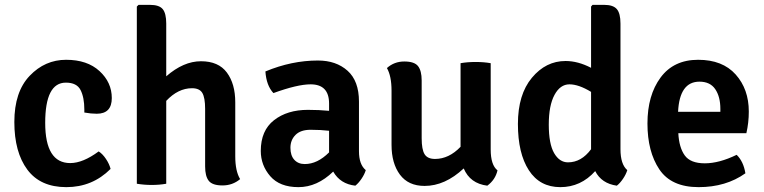

<svg xmlns="http://www.w3.org/2000/svg" viewBox="-20 -756 3144 790"><path d="M327 -293Q327 -299 327 -305Q327 -355 311.5 -385.5Q296 -416 251 -416Q166 -416 166 -250.5Q166 -85 269 -85Q321 -85 386 -133Q402 -123 416 -102Q430 -81 435 -61Q360 14 253 14Q146 14 92.5 -58Q39 -130 39 -254Q39 -378 102 -444Q165 -510 252 -510Q339 -510 389.5 -463.5Q440 -417 440 -352.5Q440 -288 378 -288Q355 -288 327 -293Z M948 -335V-113Q948 -52 968 -19Q937 7 895.5 7Q854 7 839 -12Q824 -31 824 -71V-308Q824 -354 812.5 -373.5Q801 -393 770 -393Q713 -393 664 -341V0Q636 5 604.5 5Q573 5 543 0V-729L550 -736H597Q635 -736 649.5 -718.5Q664 -701 664 -659V-442Q735 -504 807 -504Q879 -504 913.5 -457.5Q948 -411 948 -335Z M1485 -56Q1480 -39 1467.5 -20.5Q1455 -2 1442 8Q1380 1 1351 -50Q1285 14 1208 14Q1131 14 1092 -31Q1053 -76 1053 -135Q1053 -219 1107.5 -261.5Q1162 -304 1247 -304Q1293 -304 1334 -300V-330Q1334 -409 1258 -409Q1204 -409 1105 -373Q1076 -404 1072 -462Q1180 -507 1288 -507Q1363 -507 1410 -465Q1457 -423 1457 -338V-134Q1457 -79 1485 -56ZM1234 -81Q1286 -81 1334 -129V-218Q1299 -222 1258 -222Q1217 -222 1196 -201Q1175 -180 1175 -148Q1175 -116 1191 -98.5Q1207 -81 1234 -81Z M1591 -160V-383Q1591 -443 1572 -476Q1602 -503 1643.5 -503Q1685 -503 1700 -484Q1715 -465 1715 -425V-187Q1715 -141 1727 -121.5Q1739 -102 1770 -102Q1827 -102 1875 -152V-496Q1903 -501 1937 -501Q1971 -501 1999 -496V-141Q1999 -77 2027 -55Q2018 -16 1985 8Q1914 -1 1888 -63Q1811 9 1727 9Q1660 9 1625.5 -37.5Q1591 -84 1591 -160Z M2307 -505Q2358 -505 2412 -477V-729L2418 -736H2466Q2503 -736 2518 -718.5Q2533 -701 2533 -659V-142Q2533 -80 2561 -56Q2556 -39 2543.5 -20.5Q2531 -2 2518 8Q2455 -1 2429 -52Q2370 14 2285.5 14Q2201 14 2156 -55.5Q2111 -125 2111 -246Q2111 -367 2168.5 -436Q2226 -505 2307 -505ZM2317 -88Q2372 -88 2412 -142V-378Q2361 -409 2323 -409Q2285 -409 2261.5 -365.5Q2238 -322 2238 -243Q2238 -164 2260 -126Q2282 -88 2317 -88Z M3051 -208H2771Q2774 -149 2797.5 -116.5Q2821 -84 2880 -84Q2939 -84 3011 -119Q3039 -92 3047 -43Q2967 14 2854.5 14Q2742 14 2693 -59Q2644 -132 2644 -248Q2644 -364 2698 -437Q2752 -510 2852.5 -510Q2953 -510 3007 -449.5Q3061 -389 3061 -297Q3061 -251 3051 -208ZM2858 -420Q2776 -420 2770 -296H2944V-308Q2944 -358 2923 -389Q2902 -420 2858 -420Z"/></svg>

Font: Signika Negative
Style: Semibold
Weight: 600
Designer: Anna Giedrys
Foundry: Anna Giedrys
Version: Version 1.001